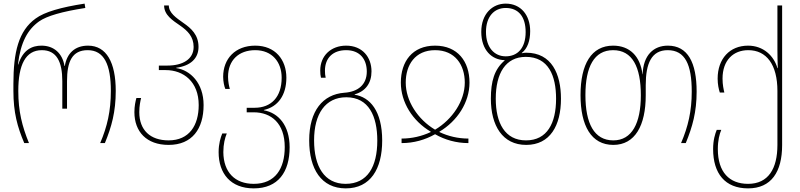

<svg xmlns="http://www.w3.org/2000/svg" viewBox="-20 -790 4415 1060"><path d="M114 0H140C102 -93 81 -175 81 -288C81 -432 121 -513 211 -513C292 -513 324 -450 324 -342V-190H350V-342C350 -450 378 -513 464 -513C555 -513 592 -433 592 -288C592 -177 572 -91 533 0H559C596 -90 619 -172 619 -288C619 -445 568 -538 466 -538C392 -538 349 -494 338 -426H336C325 -494 279 -538 209 -538C159 -538 107 -517 81 -434H79C94 -558 133 -627 196 -672C239 -702 322 -726 451 -746L447 -770C317 -750 226 -724 177 -688C82 -620 54 -501 54 -327V-288C54 -169 76 -89 114 0Z M911 10C1041 10 1104 -79 1104 -210C1104 -332 1030 -403 953 -414V-416C1030 -426 1076 -466 1076 -531C1076 -598 1035 -634 993 -663C952 -692 912 -719 912 -760H886C886 -707 932 -678 977 -647C1015 -620 1049 -588 1049 -531C1049 -462 987 -428 905 -428H857V-403H895C993 -403 1077 -339 1077 -210C1077 -98 1025 -15 911 -15C809 -15 749 -72 749 -171C749 -206 755 -232 759 -249H733C728 -231 722 -204 722 -171C722 -63 789 10 911 10Z M1381 250C1516 250 1579 159 1579 23C1579 -99 1516 -167 1437 -181V-183C1514 -200 1561 -264 1561 -361C1561 -460 1500 -538 1389 -538C1279 -538 1212 -466 1212 -366C1212 -340 1218 -313 1224 -299H1249C1245 -312 1239 -338 1239 -366C1239 -458 1299 -513 1389 -513C1482 -513 1535 -448 1535 -361C1535 -254 1477 -195 1386 -195H1342V-170H1380C1478 -170 1552 -109 1552 22C1552 140 1500 225 1381 225C1277 225 1214 161 1213 50C1213 5 1222 -29 1232 -53H1207C1198 -31 1187 3 1187 50C1187 168 1253 250 1381 250Z M1889 250C2025 250 2090 143 2090 -14C2090 -178 2022 -254 1938 -267V-269C1998 -286 2031 -331 2031 -396C2031 -474 1981 -538 1891 -538C1807 -538 1748 -482 1748 -401C1748 -386 1749 -373 1752 -361H1778C1775 -373 1774 -386 1774 -400C1774 -470 1818 -513 1891 -513C1967 -513 2005 -463 2005 -395C2005 -322 1956 -283 1881 -278C1762 -269 1687 -178 1687 -15C1687 143 1754 250 1889 250ZM1888 225C1770 225 1714 128 1714 -15C1714 -161 1776 -253 1892 -253C2016 -253 2063 -148 2063 -14C2063 130 2009 225 1888 225Z M2197 0C2265 0 2327 -18 2382 -49C2436 -18 2499 0 2566 0V-25C2509 -25 2454 -38 2406 -61V-63C2505 -122 2572 -225 2572 -334C2572 -450 2507 -538 2382 -538C2256 -538 2193 -450 2193 -334C2193 -225 2258 -122 2358 -63V-61C2309 -38 2254 -25 2197 -25ZM2382 -74C2286 -131 2220 -233 2220 -334C2220 -432 2272 -513 2382 -513C2492 -513 2546 -432 2546 -334C2546 -233 2478 -131 2382 -74Z M2885 10C3017 10 3077 -97 3077 -245C3077 -381 3026 -499 2885 -499C2877 -499 2869 -498 2861 -496V-498C2892 -522 2907 -565 2907 -618C2907 -707 2855 -770 2772 -770C2699 -770 2637 -714 2637 -614C2637 -514 2695 -459 2766 -458V-456C2709 -407 2690 -341 2690 -245C2690 -97 2754 10 2885 10ZM2772 -479C2709 -479 2663 -528 2663 -614C2663 -698 2708 -746 2772 -746C2843 -746 2882 -697 2882 -613C2882 -524 2837 -479 2772 -479ZM2884 -15C2767 -15 2717 -112 2717 -245C2717 -385 2771 -476 2883 -476C3008 -476 3050 -372 3050 -245C3050 -110 3001 -15 2884 -15Z M3366 10C3486 10 3545 -97 3545 -264V-320C3545 -440 3577 -513 3666 -513C3763 -513 3799 -433 3799 -284C3799 -177 3779 -91 3740 0H3766C3803 -90 3826 -172 3826 -284C3826 -445 3777 -538 3667 -538C3589 -538 3531 -486 3528 -380H3527C3515 -480 3456 -538 3365 -538C3245 -538 3185 -436 3185 -265C3185 -96 3244 10 3366 10ZM3366 -15C3260 -15 3212 -109 3212 -265C3212 -421 3260 -513 3365 -513C3471 -513 3518 -421 3518 -264C3518 -110 3469 -15 3366 -15Z M4110 250C4238 250 4298 159 4298 11V-760H4272V-515C4272 -486 4273 -444 4274 -414H4272C4253 -481 4195 -538 4110 -538C4009 -538 3942 -466 3942 -356C3942 -324 3948 -297 3954 -279H3979C3975 -296 3969 -322 3969 -356C3969 -458 4029 -513 4111 -513C4212 -513 4272 -433 4272 -288V10C4272 141 4222 225 4110 225C4007 225 3943 161 3943 33C3943 -15 3952 -49 3962 -73H3937C3928 -51 3917 -17 3917 33C3917 168 3983 250 4110 250Z"/></svg>

Font: Noto Sans Georgian SemiCondensed Thin
Style: Regular
Weight: 100
Width: 4
Designer: Monotype Design Team, Akaki Razmadze
Foundry: Google LLC
Version: Version 2.005